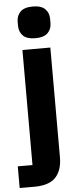

<svg xmlns="http://www.w3.org/2000/svg" viewBox="-71 -782 420 1014"><g transform="rotate(-5 138.5 -274.5)"><path d="M69 -525H217V56Q217 126 182 163Q147 200 69 200H-9V85H69ZM143 -581Q98 -581 77.5 -601.5Q57 -622 57 -654V-676Q57 -708 77.5 -728.5Q98 -749 143 -749Q188 -749 208.5 -728.5Q229 -708 229 -676V-654Q229 -622 208.5 -601.5Q188 -581 143 -581Z"/></g></svg>

Font: IBMPlexSans-Bold
Style: Bold
Weight: 700
Designer: Mike Abbink, Paul van der Laan, Pieter van Rosmalen
Foundry: Bold Monday
Version: Version 3.1